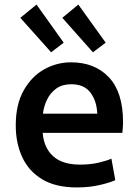

<svg xmlns="http://www.w3.org/2000/svg" viewBox="-20 -808 609 841"><path d="M317 13Q224 13 165 -22.5Q106 -58 77.5 -119.5Q49 -181 49 -259Q49 -351 84 -412.5Q119 -474 174 -504.5Q229 -535 291 -535Q395 -535 457 -469.5Q519 -404 519 -272Q519 -262 518 -249Q517 -236 516 -226H167Q172 -161 212.5 -124Q253 -87 330 -87Q376 -87 412 -95.5Q448 -104 468 -113L485 -19Q465 -9 418.5 2Q372 13 317 13ZM168 -310H406Q404 -365 376.5 -402Q349 -439 292 -439Q253 -439 227 -420.5Q201 -402 186.5 -372.5Q172 -343 168 -310ZM387 -579 253 -730 323 -788 443 -621ZM204 -579 69 -730 140 -788 259 -621Z"/></svg>

Font: Ubuntu Sans SemiBold
Style: Regular
Weight: 600
Designer: Dalton Maag Ltd
Foundry: Dalton Maag Ltd
Version: Version 1.006; ttfautohint (v1.8.4.7-5d5b)